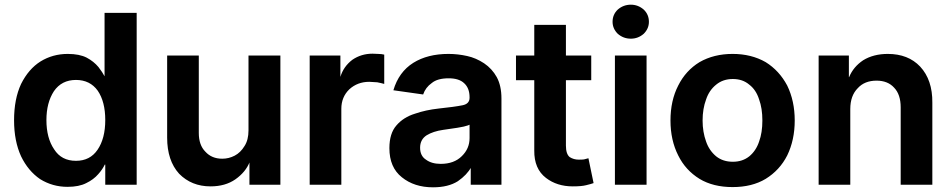

<svg xmlns="http://www.w3.org/2000/svg" viewBox="-20 -785 4059 819"><path d="M151 -21Q100 -56 70 -118Q40 -183 40 -272Q40 -363 70 -427Q102 -491 153 -523Q205 -555 269 -555Q319 -555 350 -539Q380 -523 400 -499Q417 -477 427 -458H426V-730H563V3H429V-83H427Q417 -62 399 -42Q379 -19 348 -4Q317 12 268 12Q204 12 151 -21ZM396 -146Q429 -194 429 -273Q429 -351 397 -398Q364 -444 304 -444Q243 -444 210 -396Q178 -347 178 -273Q178 -196 211 -148Q242 -99 304 -99Q364 -99 396 -146Z M1176 -548V3H1044V-94H1045Q1028 -51 984 -20Q941 10 878 10Q797 10 744 -44Q693 -100 693 -198V-548H828V-218Q828 -166 856 -138Q883 -108 928 -108Q956 -108 981 -121Q1006 -134 1023 -162Q1040 -188 1040 -229V-548Z M1432 -548V-457Q1445 -501 1483 -530Q1521 -556 1569 -556Q1584 -556 1593 -555Q1607 -555 1619 -552V-427Q1609 -430 1589 -434Q1565 -436 1555 -436Q1505 -436 1470 -404Q1436 -371 1436 -321V3H1301V-548Z M1694 -29Q1641 -71 1641 -153Q1641 -216 1671 -250Q1701 -285 1750 -300Q1796 -316 1851 -322Q1918 -329 1953 -336Q1983 -342 1983 -368V-370Q1983 -409 1960 -430Q1938 -451 1894 -451Q1846 -451 1822 -431Q1795 -412 1785 -382L1658 -400Q1681 -478 1743 -517Q1804 -555 1893 -555Q1933 -555 1973 -546Q2010 -538 2045 -515Q2079 -492 2099 -456Q2119 -419 2119 -365V3H1988V-72H1990Q1972 -39 1933 -12Q1892 14 1827 14Q1747 14 1694 -29ZM1950 -119Q1983 -151 1983 -196V-253Q1981 -251 1958 -245Q1928 -239 1911 -237Q1887 -233 1870 -231Q1828 -225 1800 -208Q1772 -190 1772 -155Q1772 -120 1797 -104Q1821 -86 1860 -86Q1917 -86 1950 -119Z M2394 -443V-164Q2394 -128 2410 -115Q2427 -104 2449 -104Q2464 -104 2471 -105L2490 -110L2512 -4Q2501 0 2480 5Q2461 10 2423 10Q2356 10 2309 -26Q2258 -65 2259 -143V-443H2181V-548H2259V-679H2394V-548H2502V-443Z M2738 -548V3H2603V-548ZM2615 -641Q2593 -663 2593 -692Q2593 -723 2615 -744Q2639 -765 2671 -765Q2702 -765 2726 -744Q2748 -723 2748 -692Q2748 -663 2726 -641Q2702 -620 2671 -620Q2639 -620 2615 -641Z M2964 -22Q2904 -59 2873 -122Q2840 -187 2840 -271Q2840 -356 2873 -420Q2905 -484 2964 -520Q3025 -555 3105 -555Q3185 -555 3246 -520Q3304 -484 3338 -420Q3370 -354 3370 -271Q3370 -188 3338 -122Q3306 -59 3246 -22Q3188 13 3105 13Q3022 13 2964 -22ZM3176 -118Q3205 -142 3218 -181Q3232 -219 3232 -271Q3232 -323 3218 -361Q3205 -402 3176 -424Q3148 -448 3106 -448Q3064 -448 3035 -424Q3005 -400 2992 -361Q2977 -321 2977 -271Q2977 -222 2992 -181Q3005 -143 3035 -118Q3064 -95 3106 -95Q3147 -95 3176 -118Z M3472 3V-548H3601V-456H3602Q3620 -500 3662 -528Q3706 -555 3767 -555Q3854 -555 3905 -501Q3958 -444 3957 -347V3H3822V-327Q3822 -382 3794 -411Q3767 -441 3719 -441Q3668 -441 3639 -409Q3607 -377 3607 -320V3Z"/></svg>

Font: Sinter Bold
Style: Regular
Weight: 700
Foundry: Adobe & rsms
Version: Version 1.000